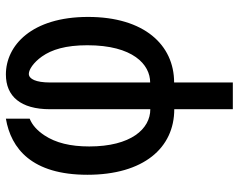

<svg xmlns="http://www.w3.org/2000/svg" viewBox="-98 -492 799 642"><g transform="rotate(-90 301.0 -171.5)"><path d="M256.3 208H345.7V11.7C471.2 11.7 564.9 -88.4 564.9 -275.9C564.9 -465.3 468.8 -550.8 372.6 -550.8C299.3 -550.8 256.3 -501.5 256.3 -403.3V-67.9C190.4 -67.9 131.8 -132.8 131.8 -272C131.8 -335.4 144 -384.3 168.9 -421.9C185.1 -446.3 203.6 -462.9 224.6 -471.2V-550.8C124.5 -533.7 37.1 -463.9 37.1 -278.3C37.1 -90.3 127 12.2 256.3 12.2ZM345.7 -68.4V-403.3C345.7 -450.2 357.4 -474.1 374.5 -474.1C388.7 -474.1 412.6 -458.5 432.6 -430.2C455.6 -397.5 470.2 -351.1 470.2 -278.3C470.2 -126 405.8 -68.4 345.7 -68.4Z"/></g></svg>

Font: Hack
Style: Regular
Weight: 400
Monospace: yes
Designer: Christopher Simpkins
Foundry: Christopher Simpkins
Version: Version 2.010